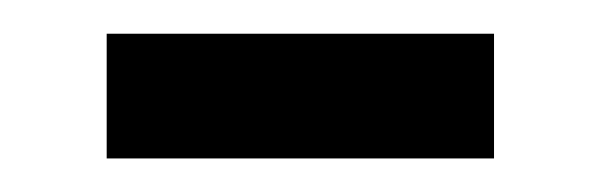

<svg xmlns="http://www.w3.org/2000/svg" viewBox="-20 -298 360 115"><path d="M43.9 -203.1V-277.8H275.9V-203.1Z"/></svg>

Font: Charis SIL Cyr
Style: Regular
Weight: 400
Foundry: SIL International
Version: Version 5.000